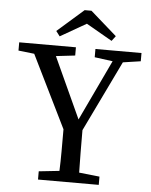

<svg xmlns="http://www.w3.org/2000/svg" viewBox="-58 -904 749 951"><g transform="rotate(5 316.5 -428.0)"><path d="M15 -628V-669H297V-628L202 -617L341 -314L484 -616L394 -628V-669H623V-628L535 -615L365 -263Q365 -205 365.5 -152.5Q366 -100 367 -52L469 -41V0H167V-41L269 -52Q271 -99 271 -150Q271 -201 271 -259L94 -619ZM358 -856 489 -741 470 -716 341 -790 212 -716 193 -741 324 -856Z"/></g></svg>

Font: Source Serif Pro
Style: Regular
Weight: 400
Designer: Frank Grießhammer
Foundry: Adobe Systems Incorporated
Version: Version 3.001;hotconv 1.0.111;makeotfexe 2.5.65597